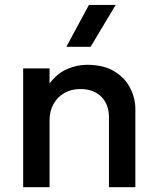

<svg xmlns="http://www.w3.org/2000/svg" viewBox="-20 -780 656 800"><path d="M76.5 0V-495H186.5V-432Q217.5 -473.5 258.5 -491.8Q299.5 -510 343.5 -510Q411.5 -510 456 -483Q500.5 -456 522.2 -413.5Q544 -371 544 -326V0H434V-292Q434 -345 402.2 -377Q370.5 -409 314 -409Q277 -409 248.2 -392.5Q219.5 -376 203 -346.8Q186.5 -317.5 186.5 -278.5V0ZM256.5 -585 350.5 -759.5H462L357.5 -585Z"/></svg>

Font: Geologica Roman
Style: Regular
Weight: 400
Designer: Sindre Bremnes, Frode Helland
Foundry: Monokrom Skriftforlag AS
Version: Version 1.010;gftools[0.9.28]